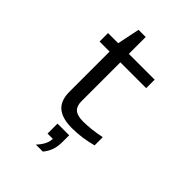

<svg xmlns="http://www.w3.org/2000/svg" viewBox="-254 -776 1109 1109"><g transform="rotate(45 300.0 -222.0)"><path d="M92.8 -459V-528.3H175.8L204.1 -666H262.7V-528.3H473.6V-459H262.7V-140.6Q262.7 -102.1 283.4 -83.5Q304.2 -64.9 351.6 -64.9Q417 -64.9 496.6 -81.5V-14.6Q414.1 7.8 333 7.8Q253.9 7.8 214.4 -25.6Q174.8 -59.1 174.8 -131.3V-459ZM351.6 99.6Q351.6 142.1 340.8 170.7Q330.1 199.2 310.5 222.2H253.4Q299.3 173.3 299.3 129.4H256.3V47.9H351.6Z"/></g></svg>

Font: Courier New
Style: Regular
Weight: 400
Designer: Steve Matteson
Foundry: Ascender Corporation
Version: Version 2.00.3